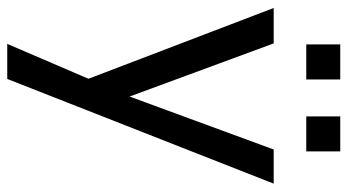

<svg xmlns="http://www.w3.org/2000/svg" viewBox="-238 -534 973 538"><g transform="rotate(90 249.0 -265.5)"><path d="M203.1 -731.9H105V-636.7H203.1ZM404.8 -731.9H306.6V-636.7H404.8ZM399.4 -545.4 251 -141.6 102.1 -545.4H2.9L201.2 -26.4L103.5 201.2H201.7L495.1 -545.4Z"/></g></svg>

Font: SG Kara SemiBold
Style: Regular
Weight: 400
Designer: Damoon Khanjanzadeh
Version: Version 1.000